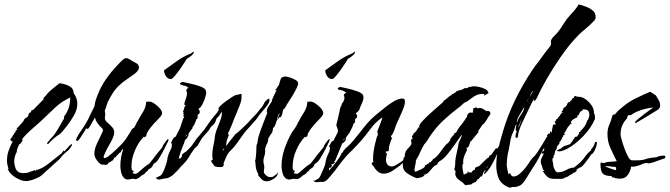

<svg xmlns="http://www.w3.org/2000/svg" viewBox="-20 -828 3066 879"><path d="M100 1Q86 1 73 -4.5Q60 -10 49 -17Q45 -19 33.5 -29Q22 -39 21 -45L15 -51L19 -54Q16 -63 14 -73Q12 -83 12 -92Q12 -118 19.5 -138.5Q27 -159 38 -181H34L26 -188Q27 -190 28 -190.5Q29 -191 30 -192H29L32 -197L35 -199L37 -201L36 -204Q37 -205 38.5 -207Q40 -209 42 -211Q43 -213 45 -215V-219L50 -222V-224Q50 -226 52 -226V-231L54 -230V-232L61 -234L62 -235L57 -234V-242Q63 -244 70 -254L83 -268L85 -272Q87 -272 88 -273Q88 -282 99.5 -288.5Q111 -295 111 -305Q111 -310 115 -310H117L115 -311Q120 -314 122 -315Q124 -316 121 -320L134 -327L180 -374Q179 -375 179 -377Q179 -381 181 -381Q186 -386 190.5 -391Q195 -396 199 -402Q204 -407 209 -411.5Q214 -416 219 -420L236 -434Q240 -437 244 -440Q248 -443 252 -447Q274 -445 295.5 -434.5Q317 -424 317 -402Q334 -379 334 -354Q334 -326 318.5 -299.5Q303 -273 286 -251Q280 -244 271 -232.5Q262 -221 255 -215Q239 -205 227 -195Q215 -185 201 -169H196V-172Q196 -176 198 -176Q199 -178 201 -180Q203 -182 204 -183L209 -190L216 -197Q229 -210 243 -233.5Q257 -257 266 -273Q267 -279 273 -283Q272 -288 273.5 -293.5Q275 -299 279 -303Q283 -308 285.5 -313Q288 -318 290 -323Q297 -337 299 -351.5Q301 -366 302 -382Q283 -373 266 -362Q249 -351 234 -337L174 -280Q163 -269 142.5 -251.5Q122 -234 104 -216.5Q86 -199 81 -189V-188H83V-182H82Q80 -178 77 -176L74 -172Q73 -171 73 -168H68Q65 -161 62 -154Q59 -147 57 -139V-133L56 -131Q45 -110 45 -88Q45 -75 51 -58Q57 -41 73 -37Q74 -37 76 -37Q78 -37 81 -36Q86 -33 88 -36H92Q106 -36 110.5 -38.5Q115 -41 125 -44L134 -47Q136 -49 137 -49H140V-45L150 -52V-50Q177 -58 207.5 -83Q238 -108 264 -128Q266 -133 269 -135V-140L273 -136H276L282 -144Q286 -147 289 -151Q292 -155 297 -160Q300 -162 302.5 -164.5Q305 -167 309 -170V-161H308Q305 -156 301.5 -150.5Q298 -145 293 -140Q287 -136 282.5 -131.5Q278 -127 273 -123Q269 -119 265 -115Q261 -111 258 -106Q252 -98 242 -90Q234 -83 225.5 -75.5Q217 -68 209 -60Q191 -45 175 -29Q165 -19 140 -9Q115 1 100 1ZM42 -191Q42 -190 41.5 -189.5Q41 -189 41 -188Q44 -192 47 -200L46 -199Q45 -196 44 -194.5Q43 -193 42 -191Z M462 -73Q459 -73 457 -75Q456 -74 451 -74Q438 -74 425 -92Q412 -110 412 -123Q412 -146 424 -171L446 -217Q452 -229 452 -233Q452 -233 447 -241L442 -246Q440 -248 438.5 -249.5Q437 -251 435 -253Q429 -260 423 -269Q417 -278 415 -290Q413 -288 406 -275Q399 -262 392 -250Q385 -238 381 -238Q379 -238 378 -239Q377 -240 375 -240Q373 -240 370 -232Q366 -226 359 -214.5Q352 -203 345 -193Q338 -183 332 -183Q328 -183 328 -187Q328 -190 332 -198.5Q336 -207 341.5 -215.5Q347 -224 349 -226Q361 -243 369 -256Q377 -269 384 -283Q390 -296 396.5 -309.5Q403 -323 412 -340Q414 -354 418 -369Q433 -414 453.5 -447.5Q474 -481 505 -516Q512 -523 521.5 -533.5Q531 -544 541 -553Q551 -562 558 -562Q564 -562 572 -557Q576 -555 579 -553Q582 -551 585 -549L605 -538Q616 -532 616 -519Q616 -514 615 -513Q612 -502 595.5 -489.5Q579 -477 559.5 -464Q540 -451 528 -439Q510 -423 497 -403Q484 -383 473 -360Q472 -356 470.5 -353Q469 -350 468 -346Q467 -339 463 -330Q462 -328 461 -325.5Q460 -323 460 -320Q460 -315 461 -313Q462 -310 462 -305Q462 -299 461 -297Q460 -294 460 -288Q460 -277 471 -267.5Q482 -258 492.5 -247Q503 -236 503 -222Q503 -210 495 -193Q487 -176 477 -159Q467 -142 461 -128L456 -116L454 -109Q454 -107 455 -107L457 -104Q466 -104 482 -117Q498 -130 514 -145.5Q530 -161 536 -167Q548 -180 558 -194.5Q568 -209 577 -224Q579 -229 583.5 -235.5Q588 -242 593 -242Q599 -242 599 -235Q599 -229 588.5 -211.5Q578 -194 566 -177Q554 -160 549 -155L548 -153V-152Q545 -145 539 -143Q538 -142 536 -138Q534 -134 533 -133Q533 -131 530 -129L526 -128Q525 -124 520 -121L514 -115Q513 -115 513 -114Q513 -113 512 -113Q511 -107 504 -107Q502 -103 498.5 -97Q495 -91 490 -91Q485 -84 477 -84Q476 -83 476 -81Q476 -80 475 -79Q473 -74 466 -74Q465 -73 462 -73Z M763 -466Q748 -466 739.5 -479.5Q731 -493 731 -506Q761 -528 791.5 -549.5Q822 -571 854 -583L866 -592L867 -588Q867 -582 854 -571.5Q841 -561 835 -559Q834 -557 825 -542.5Q816 -528 803.5 -510.5Q791 -493 779.5 -479.5Q768 -466 763 -466ZM567 -6Q553 -6 545 -16.5Q537 -27 534 -42Q531 -57 531 -68Q531 -107 544.5 -146.5Q558 -186 577 -219Q582 -228 588 -235L598 -250Q601 -255 604 -262Q606 -269 610 -273Q615 -283 621.5 -294Q628 -305 635 -316Q649 -339 649 -363Q650 -362 652 -362H653Q657 -362 659 -363H663Q673 -363 686.5 -354Q700 -345 711 -332.5Q722 -320 722 -310Q722 -303 714.5 -294Q707 -285 698 -276L689 -267L680 -257Q673 -249 666 -239.5Q659 -230 653 -219Q651 -217 651 -214Q651 -210 650 -209Q650 -203 640 -199V-204Q615 -179 598.5 -141Q582 -103 582 -69V-60Q582 -53 584 -51Q585 -47 588 -47H590Q590 -46 591 -46Q591 -45 592 -45V-44Q592 -42 589 -39L588 -38Q586 -36 586 -36Q586 -35 593 -33.5Q600 -32 601 -32Q605 -32 614 -39.5Q623 -47 633 -56Q643 -65 649 -69Q656 -75 662 -77Q670 -87 678 -97Q686 -107 693 -117Q701 -127 708.5 -136Q716 -145 724 -155V-157Q724 -159 729.5 -167.5Q735 -176 741.5 -184Q748 -192 750 -192Q751 -191 751 -187Q751 -183 750 -182Q744 -169 732 -145.5Q720 -122 707.5 -102Q695 -82 684 -79Q682 -74 678 -67Q674 -60 668 -58Q665 -53 660 -53Q657 -45 653 -44Q651 -42 649 -40.5Q647 -39 646 -38Q645 -34 639 -30.5Q633 -27 629 -25Q624 -20 616 -14Q608 -8 600 -8H597L594 -9H592Q591 -10 589 -10Q586 -10 578 -8Q570 -6 567 -6Z M1202 2Q1187 2 1178 -7Q1169 -16 1161 -27Q1162 -29 1162.5 -30Q1163 -31 1163 -31Q1163 -32 1161 -34Q1153 -48 1151 -64.5Q1149 -81 1148 -96L1150 -98Q1152 -113 1153 -128Q1154 -143 1154 -159Q1154 -166 1159 -173V-174Q1158 -174 1158 -175V-176Q1158 -178 1159 -178Q1160 -193 1165 -207Q1173 -232 1182 -255.5Q1191 -279 1202 -307Q1205 -310 1203 -313L1201 -317Q1201 -328 1209.5 -341Q1218 -354 1224 -363Q1224 -368 1229 -379.5Q1234 -391 1239.5 -402Q1245 -413 1247 -415Q1239 -413 1240.5 -416.5Q1242 -420 1244 -420L1254 -435Q1259 -441 1260 -450Q1262 -458 1265 -466Q1268 -474 1278 -476Q1280 -478 1284 -478Q1292 -478 1306.5 -473.5Q1321 -469 1333 -462Q1345 -455 1345 -447Q1345 -438 1337.5 -423.5Q1330 -409 1321 -393L1302 -363Q1292 -349 1287 -337H1285V-334L1276 -325V-321L1275 -320Q1274 -313 1272 -305.5Q1270 -298 1265 -291L1259 -292Q1253 -279 1252.5 -286Q1252 -293 1260 -306L1258 -309Q1254 -301 1251.5 -294.5Q1249 -288 1250 -279V-280L1251 -279L1247 -277L1244 -267Q1243 -264 1242 -261Q1241 -258 1240 -256Q1236 -244 1229 -242L1230 -236L1227 -227Q1225 -220 1226 -218H1222V-217L1207 -192Q1208 -191 1208 -189Q1208 -183 1203 -171Q1196 -158 1195 -151Q1194 -149 1193.5 -147Q1193 -145 1194 -141L1193 -142Q1193 -141 1193.5 -140Q1194 -139 1194 -139V-135Q1194 -122 1190 -113Q1186 -102 1186 -90Q1186 -84 1188 -76Q1189 -72 1189.5 -68.5Q1190 -65 1190 -61Q1190 -55 1189 -52Q1188 -50 1188 -47Q1188 -44 1188 -42Q1188 -34 1198 -25.5Q1208 -17 1216 -17Q1228 -17 1233 -21Q1235 -23 1238.5 -25.5Q1242 -28 1246 -30L1251 -40V-28L1250 -27Q1245 -16 1229 -7Q1213 2 1202 2ZM706 -6Q704 -6 699 -8.5Q694 -11 693 -15H696Q698 -16 700.5 -17Q703 -18 704 -19Q706 -20 708.5 -21Q711 -22 713 -23Q720 -27 726 -39Q732 -51 736.5 -64.5Q741 -78 743 -84L746 -97Q746 -101 746.5 -104Q747 -107 748 -110Q751 -121 755.5 -131Q760 -141 765 -151Q766 -153 766.5 -160Q767 -167 767 -170Q766 -170 764 -172Q763 -173 763 -174Q763 -176 764 -176Q767 -183 771.5 -191.5Q776 -200 784 -202Q786 -207 789 -212Q792 -217 794 -222Q796 -227 799 -231.5Q802 -236 804 -241L813 -268Q815 -275 817.5 -281.5Q820 -288 824 -294H821L819 -300L823 -306L816 -308Q819 -309 821 -311V-312Q818 -315 818 -318Q818 -320 819 -320Q821 -324 822 -327.5Q823 -331 824 -335Q826 -343 831 -348H829Q829 -347 826 -347Q824 -347 824 -350Q824 -355 826 -361.5Q828 -368 830 -373Q832 -380 834 -387Q836 -394 836 -401Q836 -405 835 -407Q833 -411 833 -414Q833 -418 837 -422Q840 -424 843 -427Q837 -429 835 -431Q833 -434 828 -435H827L817 -437L809 -440Q804 -442 804 -445Q804 -448 809 -450Q815 -452 816 -453Q830 -450 852.5 -445Q875 -440 895 -433Q915 -426 921 -417Q923 -413 923.5 -409.5Q924 -406 924 -403Q924 -396 918.5 -379Q913 -362 905 -347.5Q897 -333 888 -330L889 -329L893 -322Q895 -316 895 -316Q895 -313 893.5 -309.5Q892 -306 888 -305L887 -304Q887 -303 886 -302Q885 -301 885 -299Q885 -296 884 -295H885V-291Q885 -285 879 -282Q878 -277 872.5 -264.5Q867 -252 864 -249L860 -243Q861 -242 861 -241Q861 -238 859 -238L857 -236Q856 -233 852 -229Q851 -227 849.5 -225.5Q848 -224 847 -222Q841 -215 843 -207H842Q842 -205 840 -203Q838 -199 835 -194Q832 -189 827 -188Q826 -184 825 -179.5Q824 -175 823 -173Q822 -171 821 -168.5Q820 -166 819 -164L815 -154Q810 -142 806 -129.5Q802 -117 798 -103H801Q801 -102 802 -102Q807 -102 811 -108.5Q815 -115 813 -121Q818 -123 820 -126Q825 -131 828 -131Q833 -136 836 -138L843 -145Q858 -159 869 -177Q874 -185 880.5 -193.5Q887 -202 894 -209Q902 -219 910.5 -229Q919 -239 926 -250Q933 -261 940.5 -271Q948 -281 956 -291Q963 -299 970 -307.5Q977 -316 982 -326Q980 -328 980 -330Q980 -335 990 -344.5Q1000 -354 1013.5 -364Q1027 -374 1039.5 -382Q1052 -390 1057 -392Q1060 -392 1070 -395Q1081 -398 1083 -398H1086Q1086 -387 1085.5 -377Q1085 -367 1082 -359Q1079 -350 1075.5 -341Q1072 -332 1068 -323Q1061 -304 1053 -287L1044 -263Q1042 -257 1039 -251Q1036 -245 1034 -240L1030 -230Q1029 -225 1025 -221Q1025 -220 1024.5 -217.5Q1024 -215 1023 -212Q1026 -212 1029 -213Q1022 -197 1019 -186.5Q1016 -176 1015 -159Q1027 -175 1040.5 -192.5Q1054 -210 1058 -214Q1069 -222 1081 -233Q1093 -244 1104 -255Q1110 -261 1116 -267Q1122 -273 1127 -279Q1132 -285 1137.5 -290.5Q1143 -296 1148 -301Q1152 -305 1155.5 -309Q1159 -313 1162 -317Q1167 -325 1175 -333Q1181 -339 1186 -349Q1188 -353 1190 -357Q1192 -361 1196 -365L1203 -372Q1207 -376 1210 -376Q1214 -376 1214 -371Q1214 -358 1198 -338.5Q1182 -319 1171 -306Q1167 -302 1164 -297.5Q1161 -293 1158 -288Q1151 -278 1143 -270L1119 -243Q1104 -228 1095 -215Q1081 -195 1066.5 -174.5Q1052 -154 1034 -137Q1023 -126 1016.5 -111Q1010 -96 1004 -82Q1005 -74 1003 -68.5Q1001 -63 990 -63Q980 -63 970 -64.5Q960 -66 955 -78Q954 -80 950 -84Q947 -86 947 -90Q947 -91 948 -92V-94L954 -97V-98Q953 -103 952.5 -108Q952 -113 952 -118Q952 -128 953 -137.5Q954 -147 956 -157Q958 -166 960 -175.5Q962 -185 963 -195Q965 -195 963 -197Q965 -217 973 -237Q981 -257 988.5 -276.5Q996 -296 996 -314V-318Q993 -311 988 -306Q986 -302 984 -299Q982 -296 979 -293L976 -291Q971 -287 969 -278Q968 -274 966 -270.5Q964 -267 962 -263Q961 -261 955 -255L952 -253Q949 -251 947 -248Q945 -245 943 -243Q937 -231 928 -222Q923 -217 918.5 -211.5Q914 -206 909 -201L905 -195Q901 -191 900 -188L888 -167Q886 -163 883 -160Q880 -157 878 -155Q871 -150 867 -143Q853 -124 843 -106Q837 -96 829.5 -87.5Q822 -79 814 -71Q810 -67 807 -64Q804 -61 802 -58Q800 -55 797 -52Q794 -49 792 -47L773 -28Q757 -15 744 -12Q731 -11 711 -6ZM829 -202H830Q833 -205 834 -207L835 -208L833 -212Q832 -209 831 -206.5Q830 -204 829 -202ZM1000 -138Q1002 -140 1003.5 -142.5Q1005 -145 1007 -148Q1006 -148 1002 -146Q1001 -144 1000 -142Q999 -140 1000 -138Z M1501 -466Q1486 -466 1477.5 -479.5Q1469 -493 1469 -506Q1499 -528 1529.5 -549.5Q1560 -571 1592 -583L1604 -592L1605 -588Q1605 -582 1592 -571.5Q1579 -561 1573 -559Q1572 -557 1563 -542.5Q1554 -528 1541.5 -510.5Q1529 -493 1517.5 -479.5Q1506 -466 1501 -466ZM1305 -6Q1291 -6 1283 -16.5Q1275 -27 1272 -42Q1269 -57 1269 -68Q1269 -107 1282.5 -146.5Q1296 -186 1315 -219Q1320 -228 1326 -235L1336 -250Q1339 -255 1342 -262Q1344 -269 1348 -273Q1353 -283 1359.5 -294Q1366 -305 1373 -316Q1387 -339 1387 -363Q1388 -362 1390 -362H1391Q1395 -362 1397 -363H1401Q1411 -363 1424.5 -354Q1438 -345 1449 -332.5Q1460 -320 1460 -310Q1460 -303 1452.5 -294Q1445 -285 1436 -276L1427 -267L1418 -257Q1411 -249 1404 -239.5Q1397 -230 1391 -219Q1389 -217 1389 -214Q1389 -210 1388 -209Q1388 -203 1378 -199V-204Q1353 -179 1336.5 -141Q1320 -103 1320 -69V-60Q1320 -53 1322 -51Q1323 -47 1326 -47H1328Q1328 -46 1329 -46Q1329 -45 1330 -45V-44Q1330 -42 1327 -39L1326 -38Q1324 -36 1324 -36Q1324 -35 1331 -33.5Q1338 -32 1339 -32Q1343 -32 1352 -39.5Q1361 -47 1371 -56Q1381 -65 1387 -69Q1394 -75 1400 -77Q1408 -87 1416 -97Q1424 -107 1431 -117Q1439 -127 1446.5 -136Q1454 -145 1462 -155V-157Q1462 -159 1467.5 -167.5Q1473 -176 1479.5 -184Q1486 -192 1488 -192Q1489 -191 1489 -187Q1489 -183 1488 -182Q1482 -169 1470 -145.5Q1458 -122 1445.5 -102Q1433 -82 1422 -79Q1420 -74 1416 -67Q1412 -60 1406 -58Q1403 -53 1398 -53Q1395 -45 1391 -44Q1389 -42 1387 -40.5Q1385 -39 1384 -38Q1383 -34 1377 -30.5Q1371 -27 1367 -25Q1362 -20 1354 -14Q1346 -8 1338 -8H1335L1332 -9H1330Q1329 -10 1327 -10Q1324 -10 1316 -8Q1308 -6 1305 -6Z M1427 6Q1426 5 1424 5Q1423 4 1420 4Q1419 3 1417 2Q1415 1 1413 -1H1420Q1422 -2 1424.5 -3Q1427 -4 1428 -5Q1434 -9 1437 -10Q1442 -13 1447.5 -24.5Q1453 -36 1458.5 -49.5Q1464 -63 1467 -70L1470 -82Q1470 -87 1472 -93Q1474 -104 1478.5 -114Q1483 -124 1488 -135Q1488 -135 1490 -144Q1490 -152 1491 -154Q1490 -154 1490 -155H1488Q1487 -155 1486 -156Q1486 -157 1487 -158V-159L1495 -174Q1499 -182 1507 -184Q1510 -192 1518.5 -207Q1527 -222 1527 -228Q1527 -236 1524 -243Q1520 -248 1520 -257Q1520 -259 1520.5 -261Q1521 -263 1522 -265Q1523 -267 1523 -269.5Q1523 -272 1524 -274Q1525 -276 1527 -285Q1529 -294 1531 -303.5Q1533 -313 1534 -316Q1537 -339 1545 -348L1543 -350Q1548 -356 1552.5 -364Q1557 -372 1557 -380Q1557 -384 1556 -386Q1554 -388 1554 -391Q1554 -396 1558 -399Q1562 -402 1565 -404V-405Q1559 -407 1557 -409Q1554 -412 1550 -412V-416Q1550 -417 1549.5 -415.5Q1549 -414 1548 -414Q1549 -414 1548 -413L1545 -414Q1543 -415 1541.5 -415Q1540 -415 1538 -416Q1536 -416 1534 -416.5Q1532 -417 1530 -418Q1526 -419 1526 -423Q1526 -425 1531 -427.5Q1536 -430 1538 -430Q1553 -427 1574.5 -422Q1596 -417 1615.5 -410Q1635 -403 1641 -394Q1643 -391 1643.5 -387.5Q1644 -384 1644 -381Q1644 -372 1639 -360L1630 -339Q1627 -335 1627 -331Q1627 -327 1620.5 -319.5Q1614 -312 1609 -310Q1610 -309 1610 -308.5Q1610 -308 1610 -308Q1610 -306 1611 -305Q1615 -305 1613 -302Q1615 -300 1615 -296Q1615 -293 1613.5 -289.5Q1612 -286 1608 -285Q1607 -284 1607 -283Q1605 -279 1605 -276V-275H1606Q1606 -264 1599 -263Q1597 -255 1592 -244Q1585 -231 1582 -224V-223Q1582 -220 1580 -220L1578 -218Q1577 -215 1573 -211Q1572 -209 1570.5 -207.5Q1569 -206 1568 -204Q1566 -201 1564 -198Q1562 -195 1564 -190H1563V-189Q1563 -186 1562 -186Q1560 -182 1556.5 -178Q1553 -174 1547 -172L1515 -94Q1514 -90 1509 -88L1515 -82H1507L1511 -78H1506L1505 -77H1503Q1502 -76 1498 -76V-70L1500 -69L1496 -62L1495 -61H1492Q1488 -59 1488 -59Q1486 -57 1486 -55Q1486 -49 1487 -48Q1491 -52 1500.5 -63Q1510 -74 1520 -87.5Q1530 -101 1537 -112.5Q1544 -124 1543 -127Q1548 -127 1552 -137Q1555 -140 1557 -143Q1558 -145 1561 -148Q1581 -164 1597 -183.5Q1613 -203 1629 -223Q1644 -243 1661 -263Q1678 -283 1701 -302Q1718 -316 1739.5 -333.5Q1761 -351 1783 -364Q1805 -377 1822 -377Q1834 -377 1834 -364Q1834 -359 1833 -352.5Q1832 -346 1830 -341Q1824 -324 1816 -306Q1808 -288 1800 -271Q1793 -256 1789 -243Q1784 -227 1777 -214Q1775 -211 1773.5 -209.5Q1772 -208 1771 -207Q1771 -206 1770.5 -203.5Q1770 -201 1769 -198L1776 -199Q1769 -183 1764.5 -169.5Q1760 -156 1760 -141Q1760 -138 1758 -136V-135Q1753 -135 1752 -136Q1750 -136 1748 -134Q1747 -133 1747 -130Q1746 -129 1746 -127.5Q1746 -126 1745 -125L1752 -128Q1751 -119 1749 -112Q1748 -108 1747.5 -105Q1747 -102 1747 -98Q1747 -84 1753.5 -75Q1760 -66 1775 -66Q1778 -66 1779 -67H1782Q1786 -69 1793 -72.5Q1800 -76 1807 -81Q1815 -86 1822 -91Q1829 -96 1835 -110Q1831 -92 1828.5 -87.5Q1826 -83 1812 -71Q1798 -60 1777.5 -46.5Q1757 -33 1737 -33Q1720 -33 1708.5 -43.5Q1697 -54 1690 -67L1686 -71Q1682 -75 1682 -79Q1682 -81 1683 -82V-84L1689 -86L1690 -87Q1689 -89 1688.5 -91Q1688 -93 1688 -95V-102Q1688 -122 1691.5 -142Q1695 -162 1700 -182H1701Q1703 -199 1710 -210L1712 -213H1707L1710 -217L1707 -226Q1709 -230 1714.5 -244.5Q1720 -259 1725 -273Q1730 -287 1731 -289Q1727 -289 1724 -286Q1697 -266 1677 -239Q1667 -225 1656.5 -212Q1646 -199 1635 -186Q1613 -161 1588 -136Q1575 -124 1564 -111.5Q1553 -99 1542 -85L1512 -45Q1497 -26 1480 -7Q1468 5 1456 5Q1450 4 1443.5 5Q1437 6 1430 6ZM1552 -185Q1554 -190 1558 -190L1555 -194Q1554 -192 1553 -189.5Q1552 -187 1551 -185Z M2110 20Q2100 8 2089.5 1.5Q2079 -5 2071.5 -13.5Q2064 -22 2064 -37H2066L2063 -52L2060 -49L2058 -46Q2059 -50 2060 -53.5Q2061 -57 2062 -60Q2063 -65 2063.5 -69.5Q2064 -74 2064 -79Q2064 -92 2066 -104.5Q2068 -117 2071 -129Q2074 -141 2076.5 -153.5Q2079 -166 2081 -180H2083L2094 -206L2093 -211Q2091 -207 2090 -206Q2089 -204 2087 -202Q2076 -186 2060 -163.5Q2044 -141 2028 -121.5Q2012 -102 1999 -94Q1991 -89 1988 -86.5Q1985 -84 1981 -74Q1971 -72 1961.5 -61Q1952 -50 1943 -40Q1934 -30 1923 -29L1922 -24Q1916 -18 1906 -15.5Q1896 -13 1888 -12Q1866 -20 1845 -34Q1824 -48 1824 -73Q1824 -83 1827 -90H1828V-95Q1826 -98 1827 -103Q1828 -108 1830 -108L1831 -107Q1833 -110 1833.5 -117Q1834 -124 1834 -126L1836 -128Q1836 -135 1843 -143Q1850 -151 1856.5 -158Q1863 -165 1863 -168Q1864 -169 1864 -171Q1864 -176 1863 -179Q1861 -183 1862 -186V-190H1866L1869 -195V-197Q1866 -199 1866 -200V-202Q1866 -205 1868 -207L1871 -210V-211Q1871 -212 1872 -213V-215L1877 -220Q1881 -224 1883 -225Q1891 -236 1896 -245H1900L1901 -244Q1900 -246 1899.5 -247Q1899 -248 1899 -249Q1899 -257 1912.5 -272Q1926 -287 1945 -304.5Q1964 -322 1982 -337.5Q2000 -353 2010 -362V-367H2012Q2016 -369 2020.5 -373Q2025 -377 2030 -381Q2040 -391 2047 -392L2049 -397L2055 -398Q2056 -399 2057 -400Q2058 -401 2059 -402Q2061 -403 2062 -403Q2063 -403 2064 -404L2065 -405L2067 -406V-407Q2067 -407 2067 -407.5Q2067 -408 2068 -409L2086 -416L2088 -415L2102 -421L2105 -424H2106L2119 -425L2126 -429L2128 -431V-430L2129 -431L2131 -429Q2140 -433 2149 -433Q2158 -433 2173 -430Q2188 -427 2201 -420.5Q2214 -414 2216 -403V-401L2195 -389Q2197 -394 2198 -395V-396Q2198 -398 2194 -398H2188Q2167 -398 2149.5 -386Q2132 -374 2116 -362Q2107 -360 2097 -350Q2087 -340 2079 -335Q2040 -305 2008.5 -275.5Q1977 -246 1949 -205Q1944 -197 1936 -184.5Q1928 -172 1922 -167Q1917 -158 1912 -149Q1907 -140 1903 -130Q1899 -120 1894 -111Q1889 -102 1884 -94Q1884 -82 1881 -71Q1879 -65 1879 -61Q1878 -58 1878 -55Q1878 -52 1877 -50L1881 -41Q1893 -46 1910 -54Q1927 -62 1927 -72Q1933 -74 1933 -74H1935V-76Q1937 -78 1938 -78H1941L1944 -82V-87L1948 -83L1961 -96Q1961 -101 1968 -102Q1985 -116 1998 -135Q2005 -145 2012 -154Q2019 -163 2027 -171H2029L2042 -187L2041 -191L2055 -209H2057Q2059 -215 2063 -221L2066 -219L2074 -230L2073 -231Q2078 -239 2084 -247Q2090 -255 2096 -262Q2102 -270 2107.5 -278Q2113 -286 2118 -294Q2118 -301 2123 -307Q2128 -313 2136 -313L2143 -311Q2147 -318 2147 -333Q2152 -332 2155 -335Q2155 -335 2161 -337V-335L2169 -332Q2173 -334 2175 -334Q2183 -334 2191 -329.5Q2199 -325 2205 -320Q2205 -318 2206 -319Q2206 -320 2207 -320H2212Q2225 -320 2225 -309V-306Q2220 -299 2215.5 -292Q2211 -285 2207 -278Q2199 -264 2185 -253V-251L2169 -228L2171 -224L2137 -182L2134 -181Q2132 -174 2129.5 -167.5Q2127 -161 2124 -154L2115 -151Q2117 -149 2117 -146Q2117 -142 2118 -141Q2110 -126 2104.5 -111Q2099 -96 2101 -79Q2098 -77 2097.5 -73.5Q2097 -70 2097 -67Q2097 -62 2097.5 -57.5Q2098 -53 2099 -48Q2100 -43 2101 -38Q2102 -33 2103 -28L2114 -34H2117L2118 -35L2120 -38Q2120 -41 2123 -45L2125 -37L2134 -41V-37H2135Q2139 -37 2141 -43Q2143 -45 2146 -47.5Q2149 -50 2153 -50L2154 -52V-55Q2154 -60 2161 -63Q2165 -64 2167.5 -65.5Q2170 -67 2172 -67H2173L2199 -93H2200Q2202 -96 2208.5 -101.5Q2215 -107 2220 -109V-116L2227 -118H2228L2251 -150Q2251 -149 2253 -149Q2255 -149 2256 -148Q2257 -148 2259.5 -151.5Q2262 -155 2262 -157Q2263 -158 2264.5 -159.5Q2266 -161 2270 -162Q2273 -164 2275 -164.5Q2277 -165 2278 -166Q2267 -145 2258.5 -128Q2250 -111 2242 -94Q2234 -77 2224 -61.5Q2214 -46 2199 -31L2195 -35L2202 -44L2201 -50L2199 -49V-45L2192 -38Q2191 -25 2183 -19H2179L2177 -20V-15L2171 -8L2168 -9L2156 8V5L2154 6Q2152 7 2150 8Q2148 9 2146 10Q2140 12 2139 16ZM2210 -59Q2210 -62 2211 -63L2213 -66L2209 -65H2210L2207 -60L2208 -61Z M2315 31Q2310 31 2305 28Q2300 25 2295 23Q2269 8 2260.5 -17.5Q2252 -43 2252 -70Q2252 -108 2261 -146Q2270 -184 2281 -221Q2303 -297 2337 -367.5Q2371 -438 2415 -504Q2422 -515 2429.5 -525Q2437 -535 2445 -545Q2453 -555 2460 -565.5Q2467 -576 2474 -585L2488 -603Q2492 -607 2495 -611.5Q2498 -616 2501 -620Q2503 -626 2503 -629Q2502 -632 2502 -638Q2502 -648 2515 -661Q2521 -667 2525.5 -671.5Q2530 -676 2533 -680Q2539 -687 2544.5 -695Q2550 -703 2555 -711Q2560 -719 2565.5 -727Q2571 -735 2576 -742Q2583 -750 2590 -758.5Q2597 -767 2604 -774Q2611 -782 2617.5 -790Q2624 -798 2629 -808Q2646 -804 2664 -797Q2682 -790 2694.5 -779Q2707 -768 2707 -749Q2707 -742 2701 -734Q2680 -712 2656 -692Q2643 -682 2632 -671Q2621 -660 2611 -649Q2580 -615 2547 -567.5Q2514 -520 2485 -470Q2456 -420 2437 -378L2432 -370L2424 -365V-371L2426 -378Q2420 -368 2415 -358Q2410 -348 2405 -337L2384 -294Q2375 -276 2366.5 -257Q2358 -238 2353 -218Q2352 -215 2352 -211Q2352 -206 2351 -203Q2351 -197 2344 -197Q2340 -197 2340 -201Q2340 -216 2348 -232Q2347 -231 2346 -229.5Q2345 -228 2343 -227Q2341 -231 2341 -232V-233Q2341 -246 2345 -260Q2340 -255 2339 -250Q2337 -243 2334.5 -235.5Q2332 -228 2328 -220Q2324 -213 2322 -205.5Q2320 -198 2318 -191L2312 -158Q2311 -150 2309 -141.5Q2307 -133 2305 -125Q2300 -98 2300 -74Q2300 -72 2300 -69Q2300 -66 2301 -63Q2302 -60 2302 -57Q2302 -54 2303 -50L2306 -39Q2307 -37 2307 -34Q2307 -31 2308 -29Q2310 -34 2317 -35V-30Q2321 -26 2323 -23Q2326 -20 2331 -20Q2345 -20 2360 -33Q2375 -46 2388 -63Q2401 -80 2407 -91Q2411 -96 2415 -101Q2419 -106 2423 -110Q2428 -114 2431.5 -119Q2435 -124 2439 -129Q2460 -161 2478 -192Q2480 -196 2482 -199Q2484 -202 2486 -204L2494 -212Q2500 -218 2502 -218Q2505 -218 2505 -214Q2505 -213 2500 -201Q2495 -189 2491 -184L2492 -183Q2481 -167 2471 -151Q2461 -135 2453 -118Q2445 -101 2435.5 -85Q2426 -69 2415 -53Q2405 -38 2395 -20.5Q2385 -3 2373.5 10.5Q2362 24 2344 27Q2342 28 2339 28Q2336 28 2334 28H2324Q2320 31 2315 31ZM2390 -361Q2394 -365 2396.5 -369.5Q2399 -374 2401 -379Q2406 -386 2410 -393Q2414 -400 2418 -407H2419L2420 -411Q2417 -411 2412 -402Q2410 -397 2408 -392.5Q2406 -388 2404 -384L2395 -369ZM2358 -301Q2346 -284 2346 -264Q2352 -284 2363 -300L2374 -317Q2378 -324 2380 -336L2379 -337Q2369 -318 2358 -301ZM2353 -243Q2355 -247 2355 -247Q2360 -258 2363.5 -268Q2367 -278 2368 -288Q2367 -279 2360 -264Q2353 -251 2353 -243Z M2519 -9Q2508 -9 2497 -12Q2481 -18 2465 -45L2473 -47L2466 -52L2458 -77H2457Q2456 -80 2456 -86V-93Q2456 -97 2461 -107Q2466 -117 2470 -126L2460 -124V-129Q2461 -130 2463 -134Q2464 -137 2468 -138Q2469 -137 2469 -135L2471 -137V-142Q2471 -146 2471.5 -150.5Q2472 -155 2475 -158Q2475 -164 2476 -165L2477 -169H2479V-173L2485 -181Q2490 -186 2491 -186V-187Q2490 -186 2488 -186Q2484 -186 2484 -190Q2484 -191 2485 -192V-197Q2486 -198 2486 -202Q2486 -206 2484 -208L2491 -216L2495 -215L2494 -216H2496L2497 -217L2500 -228L2505 -220L2508 -237Q2509 -242 2510 -247Q2511 -252 2512 -257L2523 -258V-266H2520V-271L2525 -276V-275L2526 -276V-281L2535 -287V-291Q2542 -295 2547 -305Q2550 -312 2561 -314H2555L2556 -315L2552 -312V-320H2554L2555 -322H2556L2558 -326V-331Q2564 -335 2570.5 -341Q2577 -347 2577 -354L2581 -357V-361L2585 -359L2598 -371V-375L2606 -380L2610 -386Q2610 -389 2613 -389Q2614 -389 2617.5 -387.5Q2621 -386 2623 -385H2629Q2645 -385 2661 -373.5Q2677 -362 2688 -346Q2699 -330 2699 -314Q2699 -309 2702 -304Q2703 -301 2703.5 -298Q2704 -295 2704 -291V-287Q2704 -283 2703 -282Q2686 -242 2650.5 -205Q2615 -168 2577 -147Q2569 -143 2559 -139Q2549 -135 2539 -135Q2536 -135 2535 -136L2528 -138Q2531 -139 2537 -143Q2539 -144 2541 -145Q2543 -146 2545 -147L2551 -150Q2553 -150 2554 -151L2553 -152Q2553 -156 2558 -156Q2564 -160 2568 -161L2578 -164Q2584 -166 2588.5 -167.5Q2593 -169 2593 -173Q2597 -176 2603 -186Q2610 -198 2613 -201L2622 -203L2632 -218L2630 -222L2638 -226V-230H2640Q2651 -242 2657.5 -251.5Q2664 -261 2669 -277Q2669 -279 2672 -279V-280Q2678 -292 2678 -303Q2678 -327 2655 -327Q2653 -327 2650 -328Q2646 -328 2646 -326H2651L2646 -322Q2641 -320 2636.5 -316Q2632 -312 2632 -305H2628Q2630 -305 2631 -301Q2624 -301 2621 -297L2626 -294Q2624 -292 2621 -290.5Q2618 -289 2615 -287Q2612 -286 2609 -284.5Q2606 -283 2604 -281Q2593 -273 2593 -266Q2593 -265 2594 -264Q2595 -263 2596.5 -262Q2598 -261 2600 -259L2592 -260Q2592 -260 2593 -260.5Q2594 -261 2595 -261Q2591 -261 2589 -260Q2587 -260 2589 -258L2590 -257Q2590 -257 2589.5 -257Q2589 -257 2589 -256Q2588 -255 2588 -254H2586Q2582 -249 2578.5 -244Q2575 -239 2573 -234Q2569 -225 2562 -216L2569 -211H2562L2558 -207V-202L2552 -197L2554 -196L2544 -179L2541 -178V-170L2530 -158L2531 -154H2529V-147Q2522 -140 2520 -129Q2519 -119 2512 -109H2518L2510 -104V-101Q2509 -100 2509 -98Q2509 -94 2509.5 -91Q2510 -88 2511 -85Q2512 -82 2512.5 -79Q2513 -76 2513 -72Q2513 -64 2519.5 -51.5Q2526 -39 2533 -39Q2552 -39 2571 -49Q2589 -60 2608 -61L2629 -78Q2645 -91 2657 -109Q2670 -127 2686 -140H2687L2685 -142Q2688 -146 2694 -154Q2700 -162 2701 -167Q2702 -168 2702 -171Q2702 -173 2703 -174Q2705 -179 2709 -179Q2713 -179 2713 -174Q2713 -171 2712 -170Q2712 -160 2703.5 -141.5Q2695 -123 2684 -119V-116Q2679 -111 2674 -102Q2667 -93 2654.5 -77Q2642 -61 2634 -61L2620 -52V-48Q2620 -43 2614 -41Q2610 -36 2604 -37Q2601 -31 2594 -29Q2591 -28 2585 -24Q2583 -21 2575.5 -18Q2568 -15 2565 -14Q2560 -10 2553 -9.5Q2546 -9 2541 -9Z M2819 -10Q2814 -10 2809.5 -10.5Q2805 -11 2800 -12Q2795 -14 2790 -15Q2785 -16 2780 -17L2781 -22Q2750 -22 2739.5 -33.5Q2729 -45 2729 -77Q2729 -80 2730 -81V-84Q2735 -83 2738 -82.5Q2741 -82 2743 -82Q2753 -82 2757 -86Q2763 -87 2769 -87Q2775 -87 2781 -88Q2786 -88 2792 -88.5Q2798 -89 2803 -90V-91Q2786 -125 2773.5 -153Q2761 -181 2761 -215Q2761 -238 2769.5 -257Q2778 -276 2783 -297Q2785 -303 2789.5 -303.5Q2794 -304 2796 -305Q2800 -310 2803.5 -314Q2807 -318 2811 -322Q2814 -325 2817.5 -327.5Q2821 -330 2824 -333L2831 -339Q2858 -362 2892 -378.5Q2926 -395 2957 -408L2983 -391Q2988 -381 2995 -370Q3002 -360 3002 -347V-343Q3001 -341 3001 -337L2995 -328Q2995 -328 2979.5 -318Q2964 -308 2943.5 -296Q2923 -284 2907.5 -274.5Q2892 -265 2891 -265Q2887 -265 2887 -268Q2887 -271 2899.5 -281.5Q2912 -292 2928 -304.5Q2944 -317 2957 -326Q2970 -335 2971 -336Q2943 -333 2916 -324.5Q2889 -316 2868 -301Q2866 -300 2862 -301Q2858 -302 2856 -300Q2853 -298 2852 -292Q2851 -286 2849 -284Q2836 -271 2828.5 -253Q2821 -235 2821 -212Q2821 -207 2826 -188.5Q2831 -170 2839 -148Q2847 -126 2856 -110Q2865 -94 2873 -94H2898Q2904 -94 2910 -94.5Q2916 -95 2922 -96Q2933 -98 2943 -102Q2964 -107 2985 -108Q2992 -112 3002 -114Q3007 -115 3011.5 -115Q3016 -115 3020 -116L3026 -113L3025 -104Q3018 -102 3002.5 -96Q2987 -90 2971.5 -85Q2956 -80 2948 -80L2944 -81Q2943 -81 2943 -82H2942Q2934 -82 2926 -79Q2922 -77 2917.5 -75.5Q2913 -74 2909 -72Q2901 -69 2890.5 -66.5Q2880 -64 2869 -65Q2867 -45 2854.5 -27.5Q2842 -10 2819 -10ZM2798 -49Q2801 -49 2801 -55Q2801 -57 2800 -60.5Q2799 -64 2797 -64Q2792 -64 2786 -64.5Q2780 -65 2775 -66Q2769 -67 2763 -67.5Q2757 -68 2752 -68H2751Q2753 -65 2764 -60.5Q2775 -56 2786 -52.5Q2797 -49 2798 -49Z"/></svg>

Font: Water Brush
Style: Regular
Weight: 400
Designer: Robert E. Leuschke
Foundry: Robert E. Leuschke
Version: Version 1.010; ttfautohint (v1.8.4.7-5d5b)